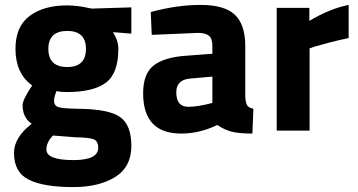

<svg xmlns="http://www.w3.org/2000/svg" viewBox="-20 -532 1457 782"><path d="M278 230Q158 230 97.5 200Q37 170 37 91Q37 28 109 -28Q72 -53 72 -104Q72 -115 82 -135Q92 -155 102 -170L111 -184Q43 -233 43 -333Q43 -424 100.5 -467Q158 -510 253 -510Q273 -510 298 -507Q323 -504 338 -500L354 -497L515 -502V-395L440 -401Q462 -367 462 -333Q462 -233 411 -195Q360 -157 251 -157Q228 -157 210 -161Q200 -135 200 -122Q200 -102 217 -96Q234 -90 297 -89Q423 -88 469 -55.5Q515 -23 515 62Q515 148 449 189Q383 230 278 230ZM286 27 196 20Q169 47 169 77Q169 120 279 120Q380 120 380 70Q380 43 362 35.5Q344 28 286 27ZM254 -259Q330 -259 330 -333Q330 -406 254 -406Q177 -406 177 -333Q177 -259 254 -259Z M979 -344V-136Q981 -112 987 -102.5Q993 -93 1012 -89L1008 12Q957 12 926.5 5Q896 -2 865 -23Q793 12 718 12Q563 12 563 -152Q563 -232 606 -265.5Q649 -299 738 -305L845 -313V-344Q845 -375 831 -386.5Q817 -398 786 -398L598 -390L594 -483Q701 -512 797 -512Q894 -512 936.5 -472Q979 -432 979 -344ZM845 -220 754 -212Q698 -207 698 -156Q698 -97 747 -97Q766 -97 790.5 -101Q815 -105 830 -109L845 -113Z M1107 0V-500H1240V-447Q1324 -497 1400 -512V-377Q1361 -369 1321 -358.5Q1281 -348 1261 -342L1241 -335V0Z"/></svg>

Font: TitilliumText
Style: ExtraBold
Weight: 800
Designer: Accademia di Belle Arti di Urbino and others
Foundry: Accademia di Belle Arti di Urbino and others.
Version: Version 60.001